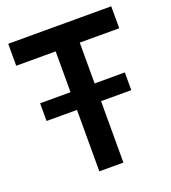

<svg xmlns="http://www.w3.org/2000/svg" viewBox="-135 -837 834 937"><g transform="rotate(-20 282.5 -368.5)"><path d="M220 0V-319H62V-411H220V-623H15V-737H550V-623H345V-411H502V-319H345V0Z"/></g></svg>

Font: Tomorrow Medium
Style: Regular
Weight: 500
Designer: Tony de Marco, Monica Rizzolli
Foundry: Just in Type
Version: Version 2.002